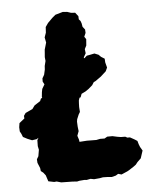

<svg xmlns="http://www.w3.org/2000/svg" viewBox="-51 -720 644 779"><g transform="rotate(-5 271.5 -330.5)"><path d="M64.2 -168.4 45.6 -176 28.4 -185 23.2 -198.2 17.6 -208.4 16.8 -225.4 19.4 -242.2 40.8 -259.2 40 -269.8 47.8 -281 76.6 -294.4 86.6 -308.2 110.6 -323.8 114.8 -333.8 130.8 -341 139.2 -355 162.4 -365.6 168.6 -382.2 197 -404.6 213.6 -411.6 229.8 -427.4 248.6 -440.2 258.6 -449.4 288.8 -475.6 306 -482.4 315.2 -490.8 330.2 -493.6 346.8 -497 363.2 -490.4 372.4 -481.2 386.6 -472.4 387.4 -457.4 393 -435.8 386.4 -421.2 364.6 -401.4 341.8 -385.2 334 -381.4 326.6 -369.6 310.4 -355.6 297.2 -346.6 280.8 -338.6 275.6 -324.8 264.4 -321.8 251.4 -310.4 235 -297.4 222.2 -289.8 204.4 -279 189.2 -260.2 178.2 -251 163.4 -235 147.4 -224.4 137.2 -212 122.6 -205.8 110.4 -187.4 82.8 -171.2ZM255.4 -145.2 285.4 -147.2 304.4 -147 324 -146.8 339.8 -150 357.8 -149.8 369.2 -156.4 390.4 -156.6 410.6 -152.2 424.6 -150 442.2 -149.8 450.2 -145.4H460.8L477.8 -136L489.8 -128.4L493.8 -114.4L498.2 -103.2L507.2 -87.8L497 -56.8L482.8 -43.2L475 -33.2L466 -26.4L445.8 -13.2L437.8 -8.8L413.8 1.6L400.2 -2.2L390.2 4L373.6 8.2L355 6.8L337.6 6.4L324.8 8.8L301.2 11L287 8.2L270.4 11.4L262 10.4L240.8 12.2L231.4 14.4L214 13L201 12.8L167.2 12.2L148.8 7L139 8L115.4 3.2L111.2 -9.4L107.2 -21.8L98.2 -33.4L88.6 -40.8L87 -53.2L78 -75L77 -89.8L84 -101.6L88.4 -127.6L85.2 -142.6L85.6 -167L96.8 -185.6L103.6 -199.6L105.6 -217L104 -239.4L102.4 -252.8L112 -263L113.6 -282.2L114.2 -296.6L115 -311.6L123.6 -327.8L119 -339.4L121 -359.2L123.6 -372.4L134 -390L127.8 -401.8L128 -414.8L136 -428.8L140.8 -450L141.6 -464.2L146.6 -484.2L145 -499.8L146.4 -516.8L147.4 -530.2L151 -542.6L155.6 -558.4L151.4 -579.6L158 -598.2L159.4 -621.2L170.2 -636.8L189.6 -656.2L203 -667.4L233.6 -676.2L251.4 -674.8L267.2 -669.6L283.4 -668.6L295.2 -653.6L295.8 -640.6L302.2 -633.4L305.8 -623.6L308.4 -609L317.6 -597.4L318.4 -583.4L311.8 -568.4L318.8 -557.8L316.8 -532.2L309.6 -518.2L311.6 -501L302.8 -485.6L303.2 -473.2L294.2 -454.8L287.8 -440.4L293.4 -430.6L285.6 -412L291.4 -396.2L282 -381.4L279.2 -358.8L279.8 -342.4L273.2 -330.2L267.4 -312.8L266.6 -299.8L266.2 -286L267.6 -266L261.8 -256.2L254 -237.6L252.4 -227.8L253.4 -207L255.6 -188.8L248.8 -170.4L254 -154.4Z"/></g></svg>

Font: Winky Rough
Style: Italic
Weight: 400
Italic angle: -8.97852°
Designer: Simon Atzbach
Foundry: typofactur
Version: Version 1.206